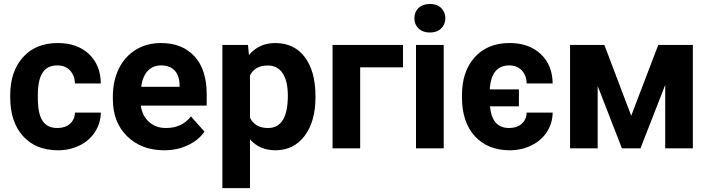

<svg xmlns="http://www.w3.org/2000/svg" viewBox="-20 -758 3628 981"><path d="M273.9 -104C206.1 -104 173.3 -147.9 173.3 -256.8V-271.5C173.3 -378.9 207 -423.8 272.9 -423.8C299.8 -423.8 321.3 -415.5 337.4 -398.4C353.5 -381.3 362.3 -358.9 362.8 -331.5H495.1C494.6 -394 474.1 -444.3 434.6 -481.9C394.5 -519.5 341.3 -538.1 275.4 -538.1C199.7 -538.1 140.6 -513.7 97.2 -465.3C53.7 -417 32.2 -352.1 32.2 -270.5V-261.2C32.2 -176.8 54.2 -110.4 97.7 -62.5C141.1 -14.2 200.7 9.8 276.4 9.8C316.9 9.8 353.5 1.5 387.2 -15.1C420.4 -31.2 446.8 -54.7 465.8 -84.5C484.9 -114.3 494.6 -147 495.1 -182.6H362.8C362.3 -158.7 353.5 -139.6 337.4 -125.5C321.3 -111.3 299.8 -104 273.9 -104Z M818.8 9.8C862.8 9.8 902.8 1.5 939 -15.6C975.1 -32.2 1003.9 -55.7 1024.9 -85.4L955.6 -163.1C924.8 -123.5 882.3 -104 828.1 -104C793 -104 764.2 -114.3 741.2 -135.3C718.3 -156.2 704.1 -183.6 699.7 -218.3H1036.1V-275.9C1036.1 -359.4 1015.6 -424.3 974.1 -469.7C932.6 -515.1 875.5 -538.1 803.2 -538.1C754.9 -538.1 712.4 -526.9 674.8 -504.4C637.2 -481.4 607.9 -449.2 587.4 -407.7C566.9 -365.7 556.6 -318.4 556.6 -265.1V-251.5C556.6 -172.4 581.1 -108.9 629.9 -61.5C678.2 -14.2 741.2 9.8 818.8 9.8ZM802.7 -423.8C862.8 -423.8 896 -388.2 897.5 -325.7V-314.5H701.2C710.9 -384.8 746.6 -423.8 802.7 -423.8Z M1591.8 -266.6C1591.8 -351.1 1573.7 -417.5 1537.6 -465.8C1501.5 -514.2 1450.7 -538.1 1385.7 -538.1C1330.6 -538.1 1286.1 -517.6 1252 -476.6L1247.1 -528.3H1116.2V203.1H1257.3V-45.9C1290 -8.8 1333.5 9.8 1386.7 9.8C1449.7 9.8 1499.5 -14.6 1536.6 -64C1573.2 -112.8 1591.8 -177.7 1591.8 -259.3ZM1450.7 -269.5C1450.7 -159.2 1417 -104 1349.6 -104C1305.2 -104 1274.4 -121.6 1257.3 -156.2V-372.6C1273.9 -406.2 1304.2 -423.3 1348.6 -423.3C1415 -423.3 1450.7 -367.7 1450.7 -269.5Z M2039.1 -528.3H1679.2V0H1820.3V-414.1H2039.1Z M2097.2 -665C2097.2 -643.6 2104.5 -626 2119.1 -612.3C2133.3 -598.6 2152.3 -591.8 2176.3 -591.8C2200.2 -591.8 2219.2 -598.6 2233.9 -612.3C2248 -626 2255.4 -643.6 2255.4 -665C2255.4 -686 2248 -703.6 2233.9 -717.3C2219.7 -731 2200.2 -737.8 2176.3 -737.8C2127.4 -737.8 2097.2 -707.5 2097.2 -665ZM2247.1 -528.3H2105.5V0H2247.1Z M2582 -104C2522.9 -104 2491.2 -138.7 2483.4 -214.8H2631.3V-301.3H2482.4C2487.3 -382.8 2520.5 -423.8 2581.5 -423.8C2607.9 -423.8 2629.4 -415.5 2645.5 -398.9C2661.6 -381.8 2670.4 -359.4 2670.9 -331.5H2803.7C2803.2 -394 2782.7 -444.3 2742.7 -481.9C2702.6 -519.5 2649.9 -538.1 2584 -538.1C2508.3 -538.1 2448.7 -513.7 2405.3 -465.3C2361.8 -417 2340.3 -352.1 2340.3 -270.5V-260.7C2340.3 -176.3 2362.3 -109.9 2406.2 -62C2450.2 -14.2 2509.8 9.8 2584.5 9.8C2625 9.8 2661.6 1.5 2695.3 -15.1C2728.5 -31.2 2754.9 -54.2 2774.4 -84C2793.5 -113.8 2803.2 -146.5 2803.7 -182.6H2670.9C2670.4 -158.7 2661.6 -139.6 2645.5 -125.5C2629.4 -111.3 2607.9 -104 2582 -104Z M3067.9 -528.3H2892.6V0H3033.7V-318.8L3157.7 0H3252.4L3378.9 -324.2V0H3520V-528.3H3343.3L3205.1 -166.5Z"/></svg>

Font: Roboto
Style: Bold
Weight: 700
Designer: Google
Version: Version 2.137; 2017